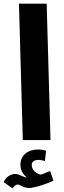

<svg xmlns="http://www.w3.org/2000/svg" viewBox="-45 -768 353 1053"><path d="M80 0H232L211 -748H59ZM52 244C64 244 84 263 115 263C148 263 230 233 248 223L230 170C213 176 198 184 178 190C156 185 129 166 129 137C129 119 142 109 167 109C180 109 189 112 201 115L208 59C195 54 178 52 162 52C107 52 67 85 67 136C67 164 81 189 102 205H100C85 205 62 186 38 186C17 186 -12 200 -25 231L24 265C32 254 41 244 52 244Z"/></svg>

Font: Noto Sans Arabic UI ExtraCondensed Extra
Style: Regular
Weight: 800
Width: 3
Designer: Nadine Chahine - Monotype Design Team
Foundry: Monotype Imaging Inc.
Version: Version 1.900